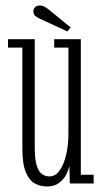

<svg xmlns="http://www.w3.org/2000/svg" viewBox="-20 -665 370 696"><path d="M151 11Q127.5 11 107 0.5Q86.5 -10 73.8 -40Q61 -70 61 -128V-492.5H9V-523H106V-132Q106 -87.5 113.2 -64.5Q120.5 -41.5 132.8 -33.5Q145 -25.5 159 -25.5Q181.5 -25.5 196.8 -47.8Q212 -70 220 -104.8Q228 -139.5 228 -176.5V-492.5H176.5V-523H273V-31.5H319.5V0H233L231.5 -65Q229 -49.5 219.8 -31.8Q210.5 -14 193.5 -1.5Q176.5 11 151 11ZM224 -551 126 -596.5Q114 -602 107.5 -607.5Q101 -613 101 -624.5Q101 -634.5 107.8 -639.8Q114.5 -645 124.5 -645Q133.5 -645 140 -641.5Q146.5 -638 153.5 -633L236 -565.5Z"/></svg>

Font: Imbue 10pt ExtraLight
Style: Regular
Weight: 200
Designer: Tyler Finck
Foundry: Etcetera Type Company
Version: Version 1.102; ttfautohint (v1.8.3)